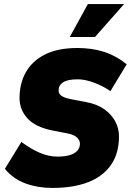

<svg xmlns="http://www.w3.org/2000/svg" viewBox="-20 -914 643 944"><path d="M238 10Q166 10 105.5 -12Q45 -34 4 -84L85 -216Q136 -179 178.5 -161.5Q221 -144 263 -144Q299 -144 323.5 -151.5Q348 -159 360.5 -173.5Q373 -188 373 -207Q373 -224 358.5 -238Q344 -252 312 -258L240 -272Q154 -289 115 -332Q76 -375 76 -432Q76 -504 107.5 -559.5Q139 -615 202 -646.5Q265 -678 361 -678Q431 -678 490 -659.5Q549 -641 603 -598L523 -466Q485 -492 441.5 -508Q398 -524 362 -524Q313 -524 290.5 -509.5Q268 -495 268 -469Q268 -452 283.5 -442Q299 -432 331 -426L404 -412Q458 -402 494 -376Q530 -350 547.5 -315.5Q565 -281 565 -244Q565 -160 526 -103.5Q487 -47 414 -18.5Q341 10 238 10ZM323 -732 412 -894H590L447 -732Z"/></svg>

Font: Gantari Black
Style: Italic
Weight: 900
Italic angle: -10°
Version: Version 1.000